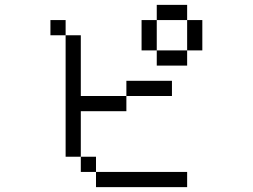

<svg xmlns="http://www.w3.org/2000/svg" viewBox="-20 -770 1040 790"><path d="M750 0V-62.5H375V0ZM687.5 -375V-437.5H500V-375H312.5Q312.5 -375 312.5 -625H250Q250 -625 250 -125H312.5V-62.5H375V-125H312.5V-312.5H500V-375ZM625 -562.5V-500H750V-562.5ZM625 -562.5Q625 -562.5 625 -687.5H562.5Q562.5 -687.5 562.5 -562.5ZM750 -562.5H812.5Q812.5 -562.5 812.5 -687.5H750Q750 -687.5 750 -562.5ZM250 -625V-687.5H187.5V-625ZM625 -687.5H750V-750H625Z"/></svg>

Font: Unifont
Style: Regular
Weight: 500
Version: Version 15.1.04